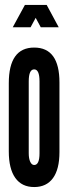

<svg xmlns="http://www.w3.org/2000/svg" viewBox="-20 -747 289 775"><path d="M118 8Q167.5 8 193.8 -28Q220 -64 220 -133V-414Q220 -555 118 -555Q15.5 -555 15.5 -411V-136Q15.5 -65.5 41.8 -28.8Q68 8 118 8ZM118 -81Q108 -81 102 -94Q96 -107 96 -128.5V-418.5Q96 -467 118 -467Q139.5 -467 139.5 -418.5V-128.5Q139.5 -81 118 -81ZM31.5 -637H103.5L124 -675L144.5 -637H217L168.5 -727H80.5Z"/></svg>

Font: League Gothic SemiCondensed
Style: Regular
Weight: 400
Width: 4
Designer: The League of Moveable Type
Version: Version 1.600; ttfautohint (v1.8.3)